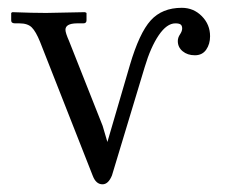

<svg xmlns="http://www.w3.org/2000/svg" viewBox="-20 -462 578 494"><path d="M431.2 -401.9Q409.2 -401.9 388.4 -371.3Q367.7 -340.8 352.5 -290L268.1 -10.7Q258.8 12.2 243.7 12.2Q227.1 12.2 218.8 -9.3L83 -354.5Q72.3 -380.9 61.8 -391.4Q51.3 -401.9 30.3 -401.9H19Q8.8 -401.9 8.8 -409.2V-428.7L11.7 -430.7Q64.9 -428.7 98.6 -428.7L198.7 -430.7L202.6 -428.7V-409.7Q202.6 -401.9 194.3 -401.9H177.2Q148.4 -401.4 148.4 -385.3Q148.4 -377.4 157.7 -356.4L244.1 -138.2L256.3 -96.7L314 -293.9Q338.4 -377 367.7 -409.4Q397 -441.9 447.8 -441.9Q478 -441.9 499.3 -420.4Q520.5 -398.9 520.5 -368.7Q520.5 -348.6 510.5 -334.2Q500.5 -319.8 481.4 -319.8Q462.4 -319.8 450 -330.1Q437.5 -340.3 437.5 -356.4Q437.5 -365.2 443.1 -373.5Q448.7 -381.8 448.7 -388.7Q448.7 -396 444.8 -398.9Q440.9 -401.9 431.2 -401.9Z"/></svg>

Font: Libertinage
Style: l
Weight: 400
Designer: OSP
Foundry: OSP
Version: Version 1.0; 2008; OFL relea